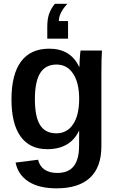

<svg xmlns="http://www.w3.org/2000/svg" viewBox="-20 -799 633 1029"><path d="M283.2 210.4Q189.9 210.4 133.5 174.6Q77.1 138.7 63.5 72.3L184.1 57.1Q191.9 90.8 218 109.4Q244.1 127.9 286.6 127.9Q346.7 127.9 375.2 91.6Q403.8 55.2 403.8 -16.6L404.3 -98.1H403.3Q379.9 -48.8 337.2 -24.2Q294.4 0.5 233.4 0.5Q139.6 0.5 90.6 -67.1Q41.5 -134.8 41.5 -266.6Q41.5 -399.9 92.5 -469Q143.6 -538.1 243.7 -538.1Q300.8 -538.1 341.1 -513.7Q381.3 -489.3 403.8 -441.4H405.8Q405.8 -452.6 406.7 -471.2Q407.7 -489.7 409.2 -506.8Q410.6 -523.9 412.1 -528.3H526.4Q523.4 -484.4 523.4 -410.6V-15.6Q523.4 96.7 462.4 153.6Q401.4 210.4 283.2 210.4ZM404.3 -269Q404.3 -355.5 371.8 -404.3Q339.4 -453.1 283.2 -453.1Q224.1 -453.1 195.6 -407.7Q167 -362.3 167 -267.1Q167 -173.8 194.6 -129.2Q222.2 -84.5 282.2 -84.5Q339.4 -84.5 371.8 -133.1Q404.3 -181.6 404.3 -269ZM233.4 -656.2Q233.4 -698.7 244.1 -727.3Q254.9 -755.9 274.4 -778.8H341.3Q295.4 -730 295.4 -686H344.7V-591.8H233.4Z"/></svg>

Font: Arimo SemiBold
Style: Regular
Weight: 600
Designer: Steve Matteson
Foundry: Monotype Imaging Inc.
Version: Version 1.33